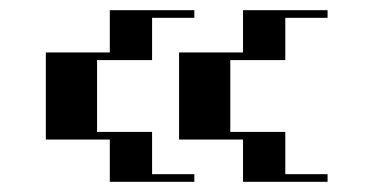

<svg xmlns="http://www.w3.org/2000/svg" viewBox="-20 -474 733 377"><path d="M457.2 -200H331.6V-371H457.2V-454H623.2V-439H540.2V-356H432.2V-215H540.2V-132H623.2V-117H457.2ZM195.6 -200H70V-371H195.6V-454H361.6V-439H278.6V-356H170.6V-215H278.6V-132H361.6V-117H195.6Z"/></svg>

Font: Facade Sud
Style: Regular
Weight: 100
Designer: Éléonore Fines
Foundry: Velvetyne Type Foundry
Version: Version 1.001;Glyphs 3.2 (3202)